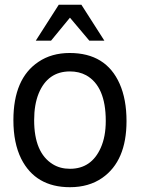

<svg xmlns="http://www.w3.org/2000/svg" viewBox="-20 -761 596 804"><path d="M272 -539.1Q423.8 -539.1 481 -410.2Q509.8 -345.2 509.8 -253.9Q509.8 -86.9 408.2 -16.1Q352.1 22.9 272.9 22.9Q128.9 22.9 68.8 -96.2Q36.1 -162.1 36.1 -257.8Q36.1 -432.1 141.1 -502Q195.8 -539.1 272 -539.1ZM272.9 -461.9Q180.2 -461.9 142.1 -370.1Q123 -323.2 123 -257.8Q123 -121.1 201.2 -73.2Q231.9 -54.2 272.9 -54.2Q362.8 -54.2 401.9 -142.1Q422.9 -189 422.9 -254.9Q422.9 -399.9 340.8 -445.8Q311 -461.9 272.9 -461.9ZM226.1 -741.2H320.8L417 -590.8H354L272.9 -687L193.8 -590.8H129.9Z"/></svg>

Font: SolaimanLipi
Style: Normal
Weight: 400
Designer: Solaiman Karim
Foundry: Al Mamun Sumon
Version: Version 2.000